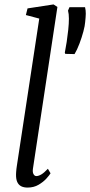

<svg xmlns="http://www.w3.org/2000/svg" viewBox="-20 -838 408 868"><path d="M129 -76Q126.5 -59.5 131.5 -50.8Q136.5 -42 144 -42Q154 -42 166.2 -49Q178.5 -56 196.5 -75L208.5 -54.5Q203.5 -46 189.8 -30.8Q176 -15.5 154.5 -2.8Q133 10 104.5 10Q87.5 10 75.8 4Q64 -2 58 -15.2Q52 -28.5 52.5 -50Q52.5 -54 53 -60.2Q53.5 -66.5 54.2 -73.8Q55 -81 56 -87L157.5 -754L97 -770L104.5 -800L222 -818L239.5 -806.5ZM317 -593.5 275 -594.5 273 -600Q277.5 -622 281.5 -648.5Q285.5 -675 288.5 -703Q291.5 -731.5 291.5 -753.5Q291.5 -775.5 287.5 -790L294 -805.5H364.5Q368 -791 367.8 -776Q367.5 -761 365 -738Q364 -722 356.8 -695Q349.5 -668 339 -640.2Q328.5 -612.5 317 -593.5Z"/></svg>

Font: Merriweather 36pt Light
Style: Italic
Weight: 300
Italic angle: -7.8°
Version: Version 2.101